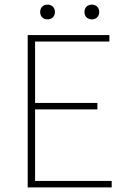

<svg xmlns="http://www.w3.org/2000/svg" viewBox="-20 -812 550 832"><path d="M186 -728C204 -728 218 -740 218 -760C218 -780 204 -792 186 -792C168 -792 154 -780 154 -760C154 -740 168 -728 186 -728ZM378 -728C396 -728 410 -740 410 -760C410 -780 396 -792 378 -792C360 -792 346 -780 346 -760C346 -740 360 -728 378 -728ZM100 0H464V-28H132V-338H402V-366H132V-632H454V-660H100V0Z"/></svg>

Font: Assistant ExtraLight
Style: Regular
Weight: 275
Designer: Hebrew By Ben Nathan, Latin by Paul Hunt
Version: Version 2.001;PS 002.001;hotconv 1.0.88;makeotf.lib2.5.64775